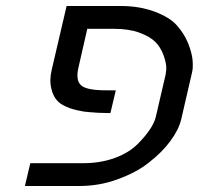

<svg xmlns="http://www.w3.org/2000/svg" viewBox="-20 -620 663 640"><path d="M383 -600Q445 -600 496 -581Q546 -562 569 -536Q594 -508 607 -476Q620 -443 622 -419Q624 -392 620 -378L584 -222Q576 -188 548 -150Q520 -112 476 -78Q435 -45 371 -22Q311 0 244 0H63L81 -76H256Q316 -76 364 -94Q410 -111 439 -140Q464 -165 480 -189Q494 -210 499 -229L532 -371Q535 -386 534 -400Q532 -418 524 -439Q514 -464 498 -480Q480 -498 445 -511Q410 -524 359 -524H271L242 -397Q231 -352 251 -335Q270 -319 332 -319H366L348 -243L308 -244Q276 -246 260 -248Q235 -252 214 -259Q186 -269 173 -282Q157 -298 151 -325Q144 -354 153 -390L202 -600Z"/></svg>

Font: Miedinger
Style: Italic
Weight: 400
Italic angle: -13°
Version: Version 001.000